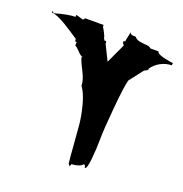

<svg xmlns="http://www.w3.org/2000/svg" viewBox="-141 -872 989 1040"><g transform="rotate(20 353.5 -352.0)"><path d="M8.8 -703.6Q85.4 -725.6 126.5 -725.6V-736.3Q134.8 -736.3 148.9 -731.2Q163.1 -726.1 170.4 -725.6L178.7 -736.3H284.7V-725.6Q288.6 -721.2 299.8 -699.7Q311 -678.2 311 -670.4V-669.4L319.8 -657.2Q320.8 -659.2 323.2 -659.2Q325.7 -659.2 327.9 -656.2Q330.1 -653.3 330.1 -650.6Q330.1 -647.9 328.6 -646.5L373 -556.6L425.3 -669.4L416.5 -680.2V-692.4H425.3Q425.3 -702.1 429.9 -720.2Q434.6 -738.3 434.6 -748.5Q441.9 -736.3 458.5 -736.3H469.2Q481 -721.7 500.7 -718.5Q520.5 -715.3 539.1 -714.1Q557.6 -712.9 566.4 -703.6H613.3Q613.3 -686 685.5 -673.8Q698.2 -671.4 708 -670.4L706.1 -657.2Q674.3 -657.2 643.6 -640.9Q612.8 -624.5 594.2 -596.7L596.2 -595.2Q596.2 -589.4 585.4 -584Q574.7 -578.6 574.7 -579.1L513.2 -499.5Q502.4 -462.9 490.5 -331.3Q478.5 -199.7 478.5 -147.7Q478.5 -95.7 472.4 -34.9Q466.3 25.9 454.6 25.9Q454.1 25.9 451.7 23.4L452.1 22.5Q452.1 11.2 442.9 8.8Q425.3 29.3 378.9 31.7L373 45.9L363.8 34.2Q359.9 5.4 355 -64.5Q350.1 -134.3 345.2 -184.8Q340.3 -235.4 324.7 -293.9Q309.1 -352.5 284.7 -386.2Q284.7 -418.5 260.3 -465.3Q235.8 -512.2 231.4 -533.2H240.7Q224.6 -535.6 207.3 -555.2Q189.9 -574.7 178.7 -579.1V-601.1Q177.7 -598.6 175.3 -598.6Q172.9 -598.6 170.7 -602.1Q168.5 -605.5 168.5 -608.2Q168.5 -610.8 170.4 -612.8Q164.1 -616.7 122.6 -644.5Q33.2 -703.6 -1 -703.6V-713.9Z"/></g></svg>

Font: Butcherman Caps
Style: Regular
Weight: 400
Version: Version 001.003